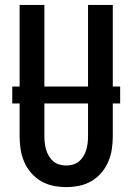

<svg xmlns="http://www.w3.org/2000/svg" viewBox="-20 -755 540 783"><path d="M250 8Q223 8 196.5 2.5Q170 -3 147 -16.5Q124 -30 106.5 -50.5Q89 -71 78.5 -95.5Q68 -120 64 -146.5Q60 -173 60 -200V-333H30V-402H60V-735H161V-402H339V-735H440V-402H470V-333H440V-200Q440 -173 436 -146.5Q432 -120 421.5 -95.5Q411 -71 393.5 -50.5Q376 -30 353 -16.5Q330 -3 303.5 2.5Q277 8 250 8ZM250 -80Q264 -80 278 -84Q292 -88 302.5 -97Q313 -106 320.5 -118.5Q328 -131 332 -144.5Q336 -158 337.5 -172Q339 -186 339 -200V-333H161V-200Q161 -186 162.5 -172Q164 -158 168 -144.5Q172 -131 179.5 -118.5Q187 -106 197.5 -97Q208 -88 222 -84Q236 -80 250 -80Z"/></svg>

Font: Iosevka SS18 Semibold
Style: Regular
Weight: 600
Monospace: yes
Designer: Belleve Invis
Foundry: Belleve Invis
Version: Version 25.1.1; ttfautohint (v1.8.4)